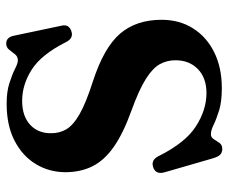

<svg xmlns="http://www.w3.org/2000/svg" viewBox="-81 -673 772 650"><g transform="rotate(90 305.0 -348.0)"><path d="M331 15.5Q290 15.5 260.8 6Q231.5 -3.5 212.8 -13Q194 -22.5 184.5 -22.5Q171.5 -22.5 163.8 -12.8Q156 -3 148.2 7Q140.5 17 127.5 17Q105.5 17 100.5 -11L66.5 -172.5Q62 -195.5 85.5 -203.5Q109 -212 122.5 -185.5Q164.5 -102 215.5 -69.5Q266.5 -37 321.5 -37Q372.5 -37 401.8 -63.5Q431 -90 431 -134Q431.5 -162.5 418 -186Q404.5 -209.5 366.8 -231.2Q329 -253 255.5 -276.5Q141.5 -313.5 94.2 -368.2Q47 -423 47 -509Q47 -569.5 76 -615.5Q105 -661.5 157 -687.2Q209 -713 279 -713Q324 -713 353.8 -703.8Q383.5 -694.5 402.5 -685.2Q421.5 -676 434 -676Q445.5 -676 451.2 -685.8Q457 -695.5 463.8 -705Q470.5 -714.5 484.5 -714.5Q496 -714.5 503.5 -707.5Q511 -700.5 516.5 -681L563.5 -518.5Q571.5 -489 546 -480.5Q522 -472.5 509 -498Q463.5 -589.5 407.8 -625.2Q352 -661 295 -661Q244 -661 214 -632Q184 -603 184 -556Q184 -527.5 197.2 -503.2Q210.5 -479 247.2 -455.8Q284 -432.5 354.5 -407Q432 -379 477.5 -347Q523 -315 543 -274.8Q563 -234.5 563 -182.5Q562.5 -127.5 535.2 -82.8Q508 -38 456.2 -11.2Q404.5 15.5 331 15.5Z"/></g></svg>

Font: Fraunces 9pt S000 SemiBold
Style: Regular
Weight: 600
Version: Version 1.000; ttfautohint (v1.8.3)